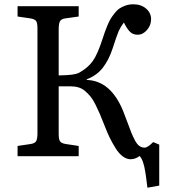

<svg xmlns="http://www.w3.org/2000/svg" viewBox="-20 -729 788 896"><path d="M668 147Q667 139.6 664.8 122.1Q662.6 104.5 661.4 95.5Q660.2 86.4 657.7 71.5Q655.3 56.6 653.1 47.6Q650.9 38.6 647.5 28.1Q644 17.6 639.9 10.5Q635.7 3.4 630.9 -1Q626 3.9 614.3 9Q602.5 14.2 589.8 14.2Q570.8 14.2 552.5 0.5Q534.2 -13.2 518.6 -38.6Q502.9 -64 491.5 -87.6Q480 -111.3 467.8 -143.1Q454.6 -176.8 446.3 -196.3Q438 -215.8 426 -240Q414.1 -264.2 403.3 -277.3Q392.6 -290.5 378.2 -303.2Q363.8 -315.9 346.7 -321Q329.6 -326.2 309.1 -326.2H253.9V-104Q253.9 -79.6 259.8 -70.1Q265.6 -60.5 286.1 -57.1L347.2 -47.9V0H62V-47.9L124 -57.1Q144 -60.5 149.4 -71.5Q154.8 -82.5 154.8 -107.9V-596.2Q154.8 -621.1 148.9 -630.4Q143.1 -639.6 122.1 -643.1L62 -651.9V-700.2H347.2V-651.9L284.2 -643.1Q264.6 -640.1 259.3 -628.7Q253.9 -617.2 253.9 -591.8V-377Q295.4 -377.9 316.2 -380.6Q336.9 -383.3 350.1 -390.1Q391.1 -413.1 413.3 -444.6Q435.5 -476.1 459 -548.8Q465.8 -569.3 469.5 -580.1Q473.1 -590.8 481.4 -610.6Q489.7 -630.4 496.6 -641.6Q503.4 -652.8 514.9 -667.5Q526.4 -682.1 538.3 -689.9Q550.3 -697.8 566.7 -703.4Q583 -709 602.1 -709Q638.2 -709 661.6 -689Q685.1 -668.9 685.1 -639.2Q685.1 -611.3 666 -589.1Q647 -566.9 622.1 -566.9Q600.1 -566.9 586.2 -581.1Q572.3 -595.2 558.1 -624Q543.5 -605 534.4 -585Q525.4 -564.9 504.9 -501Q487.8 -449.2 460 -413.1Q432.1 -377 384.8 -358.9V-356Q496.6 -352.1 554.2 -211.9Q562.5 -191.4 574.2 -159.4Q585.9 -127.4 592.8 -110.4Q599.6 -93.3 609.4 -74.7Q619.1 -56.2 630.1 -48.1Q641.1 -40 654.8 -40Q668.9 -40 694.8 -65.9L723.1 -54.2V137.2Z"/></svg>

Font: Literata Book
Style: Regular
Weight: 400
Designer: Latin by Veronika Burian and Jose Scaglione. Greek by Irene Vlachou. Cyrillic by Vera Evstafieva
Foundry: TypeTogether
Version: Version 2.003;PS 002.003;hotconv 1.0.88;makeotf.lib2.5.64775